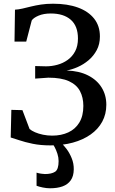

<svg xmlns="http://www.w3.org/2000/svg" viewBox="-20 -771 617 1032"><path d="M251.5 10.5Q198 10.5 155.8 1.8Q113.5 -7 83.8 -17.2Q54 -27.5 37.5 -32L41 -180.5L100.5 -179L139 -77.5Q149.5 -68.5 168.2 -60.2Q187 -52 211 -47Q235 -42 260.5 -42Q309.5 -42 347.2 -59.5Q385 -77 406.5 -112.5Q428 -148 428 -201.5Q428 -247 410 -281.2Q392 -315.5 350.8 -334.5Q309.5 -353.5 240 -353.5L169 -348.5V-416L227.5 -414.5Q258 -414.5 288.2 -422.8Q318.5 -431 343.8 -449Q369 -467 384 -495.5Q399 -524 399 -564Q399 -631 360.5 -664.8Q322 -698.5 253 -698.5Q214.5 -698.5 187 -686.8Q159.5 -675 150.5 -661L121 -547.5H58L60.5 -719Q80 -720 101.2 -725Q122.5 -730 146.8 -736Q171 -742 200.2 -746.5Q229.5 -751 265.5 -751Q342.5 -751 398.8 -730.5Q455 -710 486 -670.8Q517 -631.5 517 -575Q517 -533.5 500 -501.8Q483 -470 456 -447.2Q429 -424.5 397.8 -410.8Q366.5 -397 338 -392Q405 -390 453 -365.8Q501 -341.5 526.2 -300.8Q551.5 -260 551.5 -208Q551.5 -157.5 529.5 -117Q507.5 -76.5 467 -48Q426.5 -19.5 371.8 -4.5Q317 10.5 251.5 10.5ZM249 241Q230.5 241 210 236.8Q189.5 232.5 176.5 227.5V157Q187 160.5 200.8 162.5Q214.5 164.5 221.5 164.5Q257 164.5 276 152.2Q295 140 295 95Q295 75.5 288.8 56Q282.5 36.5 274.5 21.2Q266.5 6 261.5 0H293H311Q322 9 337.8 29.8Q353.5 50.5 365.2 79Q377 107.5 376.5 139.5Q376 176 360.2 198.2Q344.5 220.5 316.2 230.8Q288 241 249 241Z"/></svg>

Font: Merriweather 28pt Medium
Style: Regular
Weight: 500
Version: Version 2.100